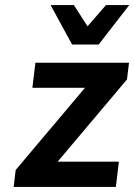

<svg xmlns="http://www.w3.org/2000/svg" viewBox="-20 -739 531 759"><path d="M438 0 450 -100H208L482 -425L490 -491H120L108 -392H316L42 -67L34 0ZM370 -563 491 -719H399L326 -635L272 -719H180L265 -563Z"/></svg>

Font: Falling Sky
Style: MedObl
Weight: 500
Designer: Paul D. Hunt
Foundry: Adobe Systems Incorporated
Version: Version 1.02